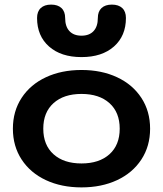

<svg xmlns="http://www.w3.org/2000/svg" viewBox="-20 -804 708 834"><path d="M36 -245Q36 -321 74 -379Q112 -437 179.5 -468.5Q247 -500 334 -500Q421 -500 488.5 -468.5Q556 -437 594 -379Q632 -321 632 -245Q632 -169 594 -111Q556 -53 488.5 -21.5Q421 10 334 10Q247 10 179.5 -21.5Q112 -53 74 -111Q36 -169 36 -245ZM500 -245Q500 -316 455.5 -356Q411 -396 334 -396Q257 -396 212.5 -356Q168 -316 168 -245Q168 -174 212.5 -134Q257 -94 334 -94Q411 -94 455.5 -134Q500 -174 500 -245ZM141 -726Q141 -754 157 -769Q173 -784 202 -784Q231 -784 247 -769Q263 -754 263 -726Q263 -689 281.5 -669Q300 -649 334 -649Q368 -649 386.5 -669Q405 -689 405 -726Q405 -754 421 -769Q437 -784 466 -784Q495 -784 511 -769Q527 -754 527 -726Q527 -648 475 -602Q423 -556 334 -556Q245 -556 193 -602Q141 -648 141 -726Z"/></svg>

Font: Kodchasan
Style: Bold
Weight: 700
Designer: Katatrad Aksorn Co.,Ltd.
Foundry: Cadson Demak Co.,Ltd.
Version: Version 1.000; ttfautohint (v1.6)